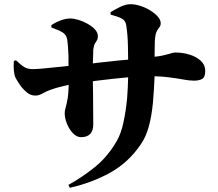

<svg xmlns="http://www.w3.org/2000/svg" viewBox="-20 -827 1040 914"><path d="M306 53Q370 18 432 -32Q494 -82 537 -158Q556 -191 567.5 -243.5Q579 -296 585 -358Q589 -408 590 -459Q555 -456 519 -452Q473 -447 434 -442Q428 -441 422 -440Q422 -408 423 -379Q423 -338 423.5 -302Q424 -266 424 -235Q424 -205 409.5 -189.5Q395 -174 366 -174Q345 -174 327 -193Q309 -212 298.5 -238.5Q288 -265 288 -289Q288 -300 293 -317Q298 -334 303 -364Q306 -387 307 -423Q296 -420 285 -418Q245 -409 219 -399Q200 -392 182.5 -382Q165 -372 148 -372Q125 -372 105.5 -389Q86 -406 72.5 -426.5Q59 -447 54 -457Q48 -470 46 -491Q44 -512 46 -537L56 -540Q81 -516 97 -507Q113 -498 135 -498Q151 -498 181 -500.5Q211 -503 246 -507Q278 -510 306 -513Q306 -539 306 -561Q305 -587 303.5 -607Q302 -627 300 -639Q296 -661 279 -672Q262 -683 225 -696L224 -707Q245 -721 269 -730Q293 -739 315 -739Q331 -739 353 -732.5Q375 -726 396.5 -714Q418 -702 432 -687Q446 -672 446 -654Q446 -642 441 -634.5Q436 -627 431 -618Q426 -609 424 -590Q423 -575 423 -552Q422 -539 422 -525Q432 -526 443 -528Q492 -533 544 -539Q568 -541 590 -543Q590 -578 589 -608Q588 -662 581 -706Q578 -728 562 -737.5Q546 -747 507 -757L506 -769Q532 -785 556 -796Q580 -807 602 -807Q623 -807 648 -799Q673 -791 695 -777.5Q717 -764 731 -748Q745 -732 745 -717Q745 -704 738.5 -697Q732 -690 725.5 -676.5Q719 -663 717 -631Q716 -598 716 -571V-557Q737 -559 751 -562Q770 -566 781.5 -569.5Q793 -573 800.5 -575Q808 -577 815 -577Q850 -577 882.5 -567Q915 -557 936 -537.5Q957 -518 957 -490Q957 -459 942 -451Q927 -443 903 -443Q882 -443 853 -448.5Q824 -454 783 -459Q753 -463 716 -464Q713 -395 708 -338Q702 -275 688.5 -225Q675 -175 649 -138Q591 -53 504.5 -5Q418 43 312 67Z"/></svg>

Font: Noto Serif HK ExtraLight Black
Style: Regular
Weight: 900
Version: Version 2.002-H1;hotconv 1.1.0;makeotfexe 2.6.0